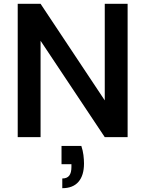

<svg xmlns="http://www.w3.org/2000/svg" viewBox="-20 -720 763 1008"><path d="M73 0V-700H193L530 -193V-700H650V0H530L193 -506V0ZM307 268V217Q332 217 343.5 202Q355 187 355 157V142H303V46H407Q415 70 418 94Q421 118 421 138Q421 201 392 234.5Q363 268 307 268Z"/></svg>

Font: DM Sans 11pt SemiBold
Style: Regular
Weight: 600
Version: Version 4.004;gftools[0.9.30]